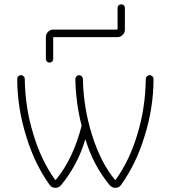

<svg xmlns="http://www.w3.org/2000/svg" viewBox="-20 -898 793 897"><path d="M525.4 -759.8Q529.3 -759.8 529.3 -763.7V-861.3Q529.3 -868.2 534.2 -873Q539.1 -877.9 546.4 -877.9Q553.7 -877.9 558.6 -873Q563.5 -868.2 563.5 -861.3V-759.8Q563.5 -745.1 553.2 -734.9Q543 -724.6 529.3 -724.6H232.4Q228.5 -724.6 228.5 -720.7V-623Q228.5 -615.2 223.6 -610.4Q218.8 -605.5 211.4 -605.5Q204.1 -605.5 199.2 -610.4Q194.3 -615.2 194.3 -623V-724.6Q194.3 -739.3 204.6 -749.5Q214.8 -759.8 228.5 -759.8ZM236.3 -59.6Q239.3 -55.7 242.2 -59.6Q320.3 -154.3 360.4 -306.6Q361.3 -310.5 360.4 -314.5Q334 -418.9 332 -529.3Q332 -536.1 337.4 -541.5Q342.8 -546.9 349.6 -546.9Q356.4 -546.9 361.8 -541.5Q367.2 -536.1 367.2 -529.3Q370.1 -393.6 410.2 -266.6Q451.2 -137.7 515.6 -59.6Q518.6 -55.7 521.5 -59.6Q586.9 -151.4 623 -274.4Q659.2 -394.5 661.1 -529.3Q661.1 -536.1 666.5 -541.5Q671.9 -546.9 679.2 -546.9Q686.5 -546.9 691.9 -541.5Q697.3 -536.1 697.3 -529.3Q697.3 -393.6 654.3 -257.8Q615.2 -130.9 544.9 -33.2Q535.2 -20.5 519 -20.5Q502.9 -20.5 492.2 -33.2Q416 -125 379.9 -245.1Q379.9 -246.1 378.9 -246.1Q377.9 -246.1 377.9 -245.1Q342.8 -127 265.6 -33.2Q254.9 -20.5 238.3 -20.5Q221.7 -20.5 211.9 -34.2Q142.6 -130.9 103.5 -257.8Q60.5 -394.5 60.5 -529.3Q60.5 -537.1 65.9 -542Q71.3 -546.9 78.1 -546.9Q85 -546.9 90.3 -541.5Q95.7 -536.1 95.7 -529.3Q97.7 -394.5 134.8 -274.4Q170.9 -151.4 236.3 -59.6Z"/></svg>

Font: Gen Jyuu Gothic ExtraLight
Style: Regular
Weight: 100
Designer: [Source Han Sans]
Ryoko NISHIZUKA  (kana & ideographs); Paul D. Hunt (Latin, Greek & Cyrillic); Wenlong ZHANG  (bopomofo
Version: Version 1.002.20150607